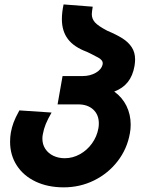

<svg xmlns="http://www.w3.org/2000/svg" viewBox="-20 -808 640 847"><path d="M24.5 -182.5Q24.5 -204.5 28 -224Q32 -246 39.8 -267.2Q47.5 -288.5 65.5 -321L207.5 -311.5Q191 -283 182 -261Q173 -239 169 -216Q167 -206.5 167 -196.5Q167 -170.5 180.2 -150.8Q193.5 -131 216 -120.5Q238.5 -110 265.5 -110Q301 -110 332.8 -127.8Q364.5 -145.5 386 -175.5Q407.5 -205.5 414 -241.5Q416 -251.5 416 -263.5Q416 -302 391.2 -324.8Q366.5 -347.5 325 -347.5H234L256 -472.5H345Q377.5 -472.5 403 -487.2Q428.5 -502 433 -525.5Q434 -534.5 429 -541.2Q424 -548 413.2 -554Q402.5 -560 378.5 -572L364 -579Q306 -600.5 279.5 -635.8Q253 -671 253 -723.5Q253 -753.5 260.5 -788.5L389 -778.5Q385 -753.5 385 -745.5Q385 -725 399 -709.2Q413 -693.5 453 -672.5Q494.5 -655 520.5 -638.5Q546.5 -622 561.2 -599.5Q576 -577 576 -545.5Q576 -534 573.5 -517.5Q566 -474 544 -446.2Q522 -418.5 484 -404Q519 -379 537.8 -341Q556.5 -303 556.5 -258Q556.5 -238 553 -220Q541 -151.5 499.2 -97.2Q457.5 -43 395.2 -12.2Q333 18.5 261 18.5Q191 18.5 137.2 -7Q83.5 -32.5 54 -78.2Q24.5 -124 24.5 -182.5Z"/></svg>

Font: JuliaMono ExtraBoldItalic
Style: Regular
Weight: 800
Italic angle: -9°
Monospace: yes
Designer: cormullion
Foundry: corm
Version: Version 0.049; ttfautohint (v1.8.4)